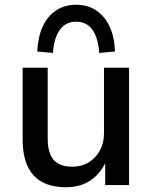

<svg xmlns="http://www.w3.org/2000/svg" viewBox="-20 -776 638 805"><path d="M258 9Q197 9 156.5 -13Q116 -35 95.5 -79.5Q75 -124 75 -191V-492H180V-193Q180 -156 190.5 -129.5Q201 -103 224.5 -90Q248 -77 283 -77Q322 -77 351.5 -95Q381 -113 398.5 -144.5Q416 -176 416 -216V-492H521V0H421V-107H428Q405 -51 361.5 -21Q318 9 258 9ZM202 -554 136 -560Q139 -620 158.5 -663.5Q178 -707 214 -731.5Q250 -756 299 -756Q349 -756 384.5 -731.5Q420 -707 440 -663.5Q460 -620 462 -560L396 -554Q392 -616 368 -650.5Q344 -685 299 -685Q255 -685 230.5 -650.5Q206 -616 202 -554Z"/></svg>

Font: NunitoSans_10ptSemiBold
Style: Regular
Weight: 600
Designer: Vernon Adams
Foundry: Vernon Adams
Version: Version 3.101;gftools[0.9.27]